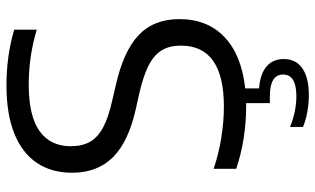

<svg xmlns="http://www.w3.org/2000/svg" viewBox="-215 -575 998 608"><g transform="rotate(-90 284.0 -271.0)"><path d="M308 6.5V50.5Q352.5 53.5 376.8 73.5Q401 93.5 401 128.5Q401 167.5 371.2 187.8Q341.5 208 286.5 208Q260.5 208 234 203.2Q207.5 198.5 186 189.5V148.5Q235.5 168.5 283.5 168.5Q352 168.5 352 126.5Q352 84.5 282.5 84.5H261.5V9.5H250Q201 9.5 149.8 1.5Q98.5 -6.5 53.5 -22V-93.5Q102 -77 153 -69Q204 -61 250.5 -61Q443.5 -61 443.5 -197Q443.5 -234.5 427.8 -259.2Q412 -284 378 -300.8Q344 -317.5 285.5 -330.5L242.5 -340Q139.5 -363 90.2 -412.2Q41 -461.5 41 -542Q41 -606.5 72 -653Q103 -699.5 164.8 -724.5Q226.5 -749.5 317.5 -749.5Q412 -749.5 494 -725V-653.5Q410.5 -679 319.5 -679Q221 -679 173 -644.8Q125 -610.5 125 -546.5Q125 -509.5 139 -485Q153 -460.5 184.5 -443.5Q216 -426.5 270 -414.5L313 -404.5Q425 -380 476.2 -331.5Q527.5 -283 527.5 -202Q527.5 -113 470.5 -59Q413.5 -5 308 6.5Z"/></g></svg>

Font: Encode Sans Semi Expanded
Style: Regular
Weight: 400
Width: 6
Designer: Multiple Designers
Foundry: Impallari Type
Version: Version 2.000